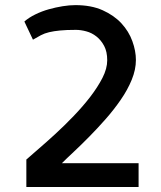

<svg xmlns="http://www.w3.org/2000/svg" viewBox="-20 -745 640 765"><path d="M521.5 -505.9Q521.5 -467.8 504.9 -427.2Q488.3 -386.7 460.9 -347.2Q433.6 -307.6 400.9 -270.5Q368.2 -233.4 335.4 -200.2Q302.7 -167 273.9 -140.1Q245.1 -113.3 226.6 -94.7H532.2V0H85V-109.4Q102.5 -125 133.8 -151.9Q165 -178.7 201.2 -211.9Q237.3 -245.1 273.4 -282.7Q309.6 -320.3 339.4 -358.9Q369.1 -397.5 388.2 -434.6Q407.2 -471.7 407.2 -504.9Q407.2 -539.1 395 -562Q382.8 -585 364.3 -599.6Q345.7 -614.3 323.7 -620.1Q301.8 -626 282.2 -626Q244.1 -626 219.2 -623.5Q194.3 -621.1 175.8 -616.7Q157.2 -612.3 142.6 -604.5Q127.9 -596.7 111.3 -586.9L77.1 -659.2Q94.7 -674.8 120.6 -687.5Q146.5 -700.2 174.3 -708Q202.1 -715.8 229.5 -720.2Q256.8 -724.6 280.3 -724.6Q343.8 -724.6 389.2 -704.1Q434.6 -683.6 463.9 -651.9Q493.2 -620.1 507.3 -581.1Q521.5 -542 521.5 -505.9Z"/></svg>

Font: Allerta
Style: Regular
Weight: 400
Designer: Matt McInerney
Foundry: Matt McInerney
Version: Version 1.0